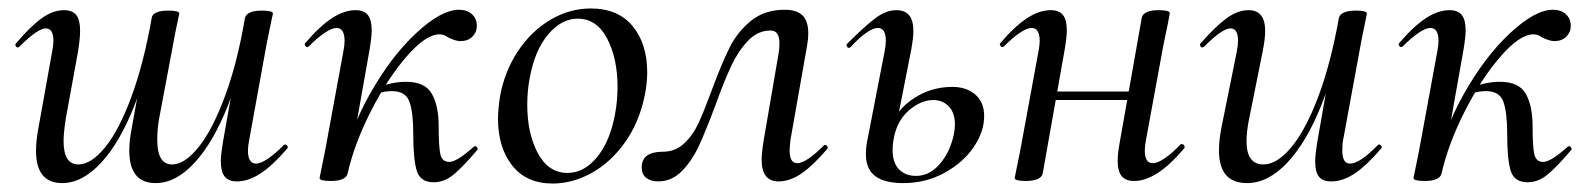

<svg xmlns="http://www.w3.org/2000/svg" viewBox="-20 -419 3750 453"><path d="M169 -346Q169 -329 164 -297L135 -138Q130 -105 130 -86Q130 -31 165 -31Q195 -31 228 -71.5Q261 -112 290 -190.5Q319 -269 338 -377L352 -376Q332 -259 297.5 -171Q263 -83 218.5 -35Q174 13 127 13Q65 13 65 -63Q65 -88 71 -119L103 -297Q106 -312 106 -323Q106 -352 88 -352Q69 -352 26 -309Q24 -307 22 -307Q19 -307 17 -310.5Q15 -314 18 -317Q52 -357 78.5 -376Q105 -395 131 -395Q151 -395 160 -383.5Q169 -372 169 -346ZM624 -387 619 -364 609 -315 568 -89Q565 -74 565 -64Q565 -33 584 -33Q595 -33 612 -44.5Q629 -56 650 -77Q651 -78 653 -78Q656 -78 658 -74.5Q660 -71 658 -69Q624 -29 595 -10Q566 9 539 9Q519 9 510 -2.5Q501 -14 501 -39Q501 -54 506 -84L558 -377Q563 -394 598 -394Q624 -394 624 -387ZM403 -387Q402 -381 396.5 -356Q391 -331 388 -312L355 -137Q351 -113 351 -89Q351 -31 386 -31Q416 -31 449 -72.5Q482 -114 511 -192.5Q540 -271 558 -377L573 -376Q553 -260 518.5 -172Q484 -84 439.5 -35.5Q395 13 347 13Q285 13 285 -64Q285 -87 291 -118L338 -377Q339 -385 349 -389.5Q359 -394 377 -394Q403 -394 403 -387Z M1063 -396Q1082 -396 1093.5 -385.5Q1105 -375 1105 -358Q1105 -343 1094.5 -332.5Q1084 -322 1066 -322Q1055 -322 1037 -331Q1027 -338 1017 -338Q985 -338 940 -286.5Q895 -235 855.5 -157.5Q816 -80 800 -9L785 -10Q802 -107 852 -196Q902 -285 961.5 -340.5Q1021 -396 1063 -396ZM734 1 738 -19Q747 -62 749 -74L790 -297Q793 -312 793 -322Q793 -353 774 -353Q763 -353 746 -341.5Q729 -330 708 -309Q707 -308 705 -308Q702 -308 700 -311.5Q698 -315 700 -317Q734 -357 763 -376Q792 -395 819 -395Q839 -395 848 -383.5Q857 -372 857 -347Q857 -332 852 -302L800 -9Q798 -1 788 3.5Q778 8 761 8Q734 8 734 1ZM955 -104Q955 -154 946 -179Q937 -204 905 -204Q888 -204 873 -199L870 -212Q905 -226 938 -226Q983 -226 999 -197.5Q1015 -169 1015 -121Q1015 -73 1019 -55Q1023 -37 1040 -37Q1058 -37 1098 -73Q1099 -74 1101 -74Q1104 -74 1106 -70.5Q1108 -67 1106 -65Q1071 -24 1049.5 -6.5Q1028 11 1003 11Q972 11 963.5 -15.5Q955 -42 955 -104Z M1155 -139Q1155 -161 1160 -193Q1171 -252 1202.5 -299Q1234 -346 1279 -372.5Q1324 -399 1374 -399Q1438 -399 1472.5 -357.5Q1507 -316 1507 -248Q1507 -222 1501 -193Q1488 -130 1454.5 -83Q1421 -36 1376 -11Q1331 14 1284 14Q1222 14 1188.5 -28.5Q1155 -71 1155 -139ZM1431 -149Q1437 -181 1437 -214Q1437 -281 1412.5 -328Q1388 -375 1343 -375Q1305 -375 1273.5 -338Q1242 -301 1230 -236Q1224 -205 1224 -172Q1224 -104 1249 -57.5Q1274 -11 1319 -11Q1358 -11 1388.5 -48Q1419 -85 1431 -149Z M1494 -24Q1494 -61 1544 -61Q1573 -61 1594 -80.5Q1615 -100 1628.5 -129.5Q1642 -159 1660 -208Q1683 -270 1701.5 -307Q1720 -344 1752 -370Q1784 -396 1832 -396Q1859 -396 1873 -383Q1887 -370 1887 -340Q1887 -327 1884 -310L1845 -89Q1843 -69 1843 -64Q1843 -34 1861 -34Q1882 -34 1924 -76Q1925 -77 1927 -77Q1930 -77 1932 -73.5Q1934 -70 1932 -68Q1899 -29 1871.5 -10Q1844 9 1817 9Q1777 9 1777 -42Q1777 -59 1782 -89L1817 -293Q1819 -303 1819 -317Q1819 -347 1798 -347Q1768 -347 1745 -323Q1722 -299 1705.5 -264Q1689 -229 1668 -171Q1646 -112 1629.5 -76Q1613 -40 1589 -15.5Q1565 9 1533 9Q1515 9 1504.5 0.5Q1494 -8 1494 -24Z M2023 -55Q2023 -74 2027 -91L2067 -297Q2070 -312 2070 -323Q2070 -353 2051 -353Q2040 -353 2023 -341Q2006 -329 1987 -308Q1985 -306 1983 -306Q1980 -306 1978 -309.5Q1976 -313 1979 -316Q2022 -359 2046.5 -377Q2071 -395 2095 -395Q2115 -395 2125 -383Q2135 -371 2135 -345Q2135 -330 2130 -302L2089 -94Q2086 -79 2086 -65Q2086 -35 2101 -19.5Q2116 -4 2141 -4Q2169 -4 2190 -24.5Q2211 -45 2222 -73.5Q2233 -102 2233 -125Q2233 -153 2218.5 -168Q2204 -183 2182 -183Q2153 -183 2125 -159Q2097 -135 2089 -94L2075 -95Q2084 -149 2128 -181.5Q2172 -214 2227 -214Q2260 -214 2281 -196Q2302 -178 2302 -145Q2302 -108 2277 -71.5Q2252 -35 2208 -11Q2164 13 2111 13Q2067 13 2045 -3.5Q2023 -20 2023 -55Z M2374 1 2378 -19Q2387 -62 2389 -74L2430 -297Q2433 -312 2433 -322Q2433 -353 2414 -353Q2403 -353 2386 -341.5Q2369 -330 2348 -309Q2347 -308 2345 -308Q2342 -308 2340 -311.5Q2338 -315 2340 -317Q2374 -357 2403 -376Q2432 -395 2459 -395Q2479 -395 2488 -383.5Q2497 -372 2497 -347Q2497 -332 2492 -302L2440 -9Q2438 -1 2428 3.5Q2418 8 2401 8Q2374 8 2374 1ZM2443 -203H2678L2675 -183H2439ZM2617 -40Q2617 -56 2622 -84L2674 -378Q2676 -386 2686 -390.5Q2696 -395 2713 -395Q2740 -395 2740 -388L2736 -366Q2726 -319 2725 -313L2684 -90Q2681 -75 2681 -64Q2681 -34 2700 -34Q2711 -34 2728 -45.5Q2745 -57 2765 -78Q2766 -79 2768 -79Q2772 -79 2774 -75.5Q2776 -72 2774 -69Q2740 -29 2711 -10.5Q2682 8 2656 8Q2636 8 2626.5 -3.5Q2617 -15 2617 -40Z M2856 -64Q2856 -88 2862 -119L2898 -297Q2901 -312 2901 -323Q2901 -352 2883 -352Q2864 -352 2821 -309Q2819 -307 2817 -307Q2814 -307 2812 -310.5Q2810 -314 2813 -317Q2848 -357 2874 -376Q2900 -395 2926 -395Q2965 -395 2965 -346Q2965 -327 2959 -297L2927 -138Q2921 -108 2921 -86Q2921 -31 2961 -31Q2993 -31 3027 -72Q3061 -113 3090.5 -191.5Q3120 -270 3139 -377L3153 -376Q3133 -260 3098 -172Q3063 -84 3017.5 -35.5Q2972 13 2922 13Q2856 13 2856 -64ZM3083 -38Q3083 -54 3088 -84L3139 -377Q3141 -385 3151 -389.5Q3161 -394 3179 -394Q3205 -394 3205 -387L3201 -367Q3192 -324 3190 -312L3149 -89Q3147 -80 3147 -64Q3147 -33 3165 -33Q3177 -33 3194 -44.5Q3211 -56 3231 -77Q3232 -78 3234 -78Q3237 -78 3239 -74.5Q3241 -71 3239 -69Q3204 -28 3176 -9.5Q3148 9 3121 9Q3101 9 3092 -2Q3083 -13 3083 -38Z M3644 -396Q3663 -396 3674.5 -385.5Q3686 -375 3686 -358Q3686 -343 3675.5 -332.5Q3665 -322 3647 -322Q3636 -322 3618 -331Q3608 -338 3598 -338Q3566 -338 3521 -286.5Q3476 -235 3436.5 -157.5Q3397 -80 3381 -9L3366 -10Q3383 -107 3433 -196Q3483 -285 3542.5 -340.5Q3602 -396 3644 -396ZM3315 1 3319 -19Q3328 -62 3330 -74L3371 -297Q3374 -312 3374 -322Q3374 -353 3355 -353Q3344 -353 3327 -341.5Q3310 -330 3289 -309Q3288 -308 3286 -308Q3283 -308 3281 -311.5Q3279 -315 3281 -317Q3315 -357 3344 -376Q3373 -395 3400 -395Q3420 -395 3429 -383.5Q3438 -372 3438 -347Q3438 -332 3433 -302L3381 -9Q3379 -1 3369 3.5Q3359 8 3342 8Q3315 8 3315 1ZM3536 -104Q3536 -154 3527 -179Q3518 -204 3486 -204Q3469 -204 3454 -199L3451 -212Q3486 -226 3519 -226Q3564 -226 3580 -197.5Q3596 -169 3596 -121Q3596 -73 3600 -55Q3604 -37 3621 -37Q3639 -37 3679 -73Q3680 -74 3682 -74Q3685 -74 3687 -70.5Q3689 -67 3687 -65Q3652 -24 3630.5 -6.5Q3609 11 3584 11Q3553 11 3544.5 -15.5Q3536 -42 3536 -104Z"/></svg>

Font: Cormorant Garamond Medium
Style: Italic
Weight: 500
Italic angle: -10°
Designer: Christian Thalmann (Catharsis Fonts)
Foundry: Catharsis Fonts
Version: Version 4.000